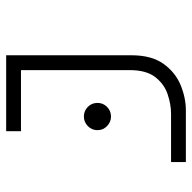

<svg xmlns="http://www.w3.org/2000/svg" viewBox="-20 -606 626 626"><g transform="rotate(-90 293.0 -293.0)"><path d="M77.6 0V-48.3H234.9Q265.1 -48.3 298.3 -59.3Q331.5 -70.3 354.5 -99.6Q377.4 -128.9 377.4 -183.6V-537.6H178.2V-585.9H425.8V-177.7Q425.8 -111.8 397.9 -73Q370.1 -34.2 328.6 -17.1Q287.1 0 245.6 0ZM226.1 -244.1Q208 -244.1 194.8 -257.1Q181.6 -270 181.6 -288.1Q181.6 -306.6 194.8 -319.6Q208 -332.5 226.1 -332.5Q244.6 -332.5 257.6 -319.6Q270.5 -306.6 270.5 -288.1Q270.5 -270 257.6 -257.1Q244.6 -244.1 226.1 -244.1Z"/></g></svg>

Font: Cascadia Mono NF ExtraLight
Style: Regular
Weight: 200
Monospace: yes
Designer: Aaron Bell
Foundry: Saja Typeworks
Version: Version 2404.023; ttfautohint (v1.8.4)